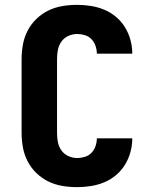

<svg xmlns="http://www.w3.org/2000/svg" viewBox="-20 -763 640 791"><path d="M298 8Q267 8 237 3Q207 -2 180 -15Q153 -28 130.5 -49.5Q108 -71 94 -98Q80 -125 74.5 -155Q69 -185 69 -215V-520Q69 -550 74.5 -580Q80 -610 94 -637Q108 -664 130.5 -685.5Q153 -707 180 -720Q207 -733 237 -738Q267 -743 298 -743Q326 -743 354.5 -738.5Q383 -734 409.5 -723Q436 -712 458 -693.5Q480 -675 495 -650.5Q510 -626 517.5 -598Q525 -570 525 -542H379Q379 -558 373.5 -574Q368 -590 357 -601.5Q346 -613 330 -618Q314 -623 298 -623Q279 -623 261.5 -615Q244 -607 233 -591.5Q222 -576 218.5 -557.5Q215 -539 215 -520V-215Q215 -196 218.5 -177.5Q222 -159 233 -143.5Q244 -128 261.5 -120Q279 -112 298 -112Q314 -112 330 -117Q346 -122 357 -133.5Q368 -145 373.5 -161Q379 -177 379 -193H525Q525 -165 517.5 -137Q510 -109 495 -84.5Q480 -60 458 -41.5Q436 -23 409.5 -12Q383 -1 354.5 3.5Q326 8 298 8Z"/></svg>

Font: Iosevka Custom Heavy Extended
Style: Regular
Weight: 900
Width: 7
Monospace: yes
Designer: Belleve Invis
Foundry: Belleve Invis
Version: Version 11.2.4; ttfautohint (v1.8.4)